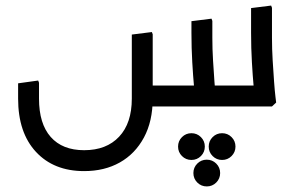

<svg xmlns="http://www.w3.org/2000/svg" viewBox="-20 -382 1066 689"><path d="M282 232Q173 232 109 163Q45 94 45 -28H120Q120 62 162 109.5Q204 157 282 157Q362 157 407.5 108.5Q453 60 453 -28H528Q528 53 496.5 111.5Q465 170 410 201Q355 232 282 232ZM45 -28V-83L117 -93L120 -85V-28ZM453 -28V-258L525 -267L528 -259V-28ZM480 0V-75H901V0ZM676 0 679 -42Q679 -42 676 -74.5Q673 -107 670 -158Q667 -209 667 -265V-306L739 -315L742 -307V-247Q742 -206 744.5 -165Q747 -124 749.5 -89.5Q752 -55 754.5 -34.5Q757 -14 757 -14L742 0ZM890 0 893 -42Q893 -42 890 -74.5Q887 -107 884 -158Q881 -209 881 -265V-353L953 -362L956 -354V-247Q956 -206 958.5 -165Q961 -124 963.5 -89.5Q966 -55 968.5 -34.5Q971 -14 971 -14L956 0ZM667 192Q647 192 633 178Q619 164 619 144Q619 124 633 110Q647 96 667 96Q687 96 701 110Q715 124 715 144Q715 164 701 178Q687 192 667 192ZM777 192Q757 192 743 178Q729 164 729 144Q729 124 743 110Q757 96 777 96Q797 96 811 110Q825 124 825 144Q825 164 811 178Q797 192 777 192ZM722 287Q702 287 688 273Q674 259 674 239Q674 219 688 205Q702 191 722 191Q742 191 756 205Q770 219 770 239Q770 259 756 273Q742 287 722 287Z"/></svg>

Font: Fustat
Style: Regular
Weight: 400
Designer: Mohamed Gaber, Khaled Hosny, Laura Garcia Mut
Foundry: Kief Type Foundry, Alif Type Foundry, Hard Type Foundry
Version: Version 1.007